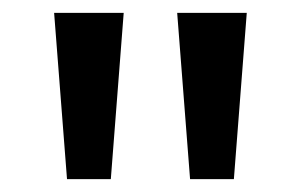

<svg xmlns="http://www.w3.org/2000/svg" viewBox="-20 -734 467 298"><path d="M172 -714 152 -456H84L64 -714ZM363 -714 343 -456H275L255 -714Z"/></svg>

Font: Noto Sans Syriac Medium
Style: Regular
Weight: 500
Designer: Patrick Giasson and the Monotype Design Team
Foundry: Monotype Imaging Inc.
Version: Version 3.000; ttfautohint (v1.8.4.7-5d5b)